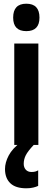

<svg xmlns="http://www.w3.org/2000/svg" viewBox="-20 -782 284 1036"><path d="M122 -762Q193 -762 193 -687Q193 -614 122 -614Q51 -614 51 -687Q51 -762 122 -762ZM187 -547V0H57V-547ZM108 102Q108 121 119 133.5Q130 146 150 146Q163 146 171 143.5Q179 141 186 137V221Q176 226 159.5 230Q143 234 122 234Q64 234 35.5 206.5Q7 179 7 130Q7 95 27 57Q47 19 93 -15L162 0Q130 34 119 56Q108 78 108 102Z"/></svg>

Font: Noto Sans Myanmar ExtraCondensed
Style: Bold
Weight: 700
Width: 2
Designer: Monotype Design Team
Foundry: Monotype Imaging Inc.
Version: Version 2.107; ttfautohint (v1.8.4.7-5d5b)